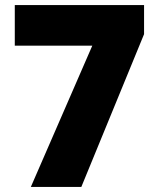

<svg xmlns="http://www.w3.org/2000/svg" viewBox="-20 -733 618 753"><path d="M342 -554H38V-713H545V-599L299 0H101Z"/></svg>

Font: Noto Sans Gurmukhi UI Black
Style: Regular
Weight: 900
Designer: Jelle Bosma - Monotype Design Team
Foundry: Monotype Imaging Inc.
Version: Version 2.004; ttfautohint (v1.8.4.7-5d5b)